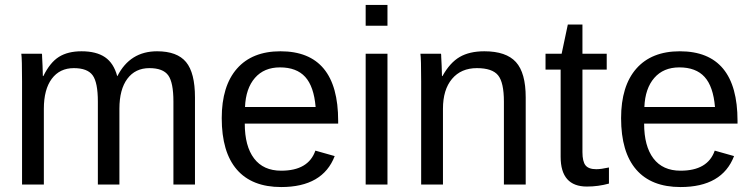

<svg xmlns="http://www.w3.org/2000/svg" viewBox="-20 -745 3041 775"><path d="M462 0H375V-335Q375 -412 354 -441Q333 -470 278 -470Q221 -470 189 -427Q157 -384 157 -306V0H69V-416Q69 -509 66 -528H149Q150 -527 150 -515Q152 -483 153 -438H155Q182 -493 218 -515.5Q254 -538 309 -538Q369 -538 404 -514Q439 -490 453 -438H454Q505 -538 614 -538Q695 -538 731 -494.5Q767 -451 767 -352V0H680V-335Q680 -412 659 -441Q638 -470 583 -470Q526 -470 494 -427Q462 -384 462 -306Z M1345 -246H968Q968 -155 1005.5 -105.5Q1043 -56 1115 -56Q1225 -56 1253 -137L1331 -115Q1283 10 1115 10Q997 10 936 -60.5Q875 -131 875 -268Q875 -398 936.5 -468Q998 -538 1112 -538Q1345 -538 1345 -257ZM969 -313H1254Q1247 -396 1212 -434.5Q1177 -473 1110 -473Q1046 -473 1009 -430.5Q972 -388 969 -313Z M1544 -641H1456V-725H1544ZM1544 0H1456V-528H1544Z M2102 0H2014V-335Q2014 -412 1990.5 -441Q1967 -470 1905 -470Q1841 -470 1804.5 -426.5Q1768 -383 1768 -306V0H1680V-416Q1680 -509 1677 -528H1760Q1761 -527 1761 -515Q1763 -483 1764 -438H1766Q1796 -492 1835.5 -515Q1875 -538 1935 -538Q2023 -538 2062.5 -494.5Q2102 -451 2102 -352Z M2438 -69V-4Q2395 8 2349 8Q2243 8 2243 -112V-464H2182V-528H2247L2272 -646H2331V-528H2429V-464H2331V-131Q2331 -93 2343.5 -77.5Q2356 -62 2387 -62Q2406 -62 2438 -69Z M2957 -246H2580Q2580 -155 2617.5 -105.5Q2655 -56 2727 -56Q2837 -56 2865 -137L2943 -115Q2895 10 2727 10Q2609 10 2548 -60.5Q2487 -131 2487 -268Q2487 -398 2548.5 -468Q2610 -538 2724 -538Q2957 -538 2957 -257ZM2581 -313H2866Q2859 -396 2824 -434.5Q2789 -473 2722 -473Q2658 -473 2621 -430.5Q2584 -388 2581 -313Z"/></svg>

Font: Libra Sans
Style: Regular
Weight: 400
Foundry: Context Ltd
Version: Version 1.002